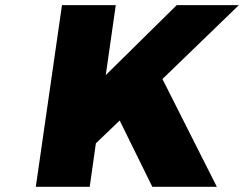

<svg xmlns="http://www.w3.org/2000/svg" viewBox="-20 -721 942 741"><path d="M118.2 0 219.2 -701.2H426.8L388.2 -431.2L662.1 -701.2H901.9L606.9 -416L816.9 0H567.9L441.9 -255.9L350.1 -168L326.2 0Z"/></svg>

Font: Trueno ExtraBold
Style: Italic
Weight: 800
Designer: Julieta Ulanovsky
Foundry: Julieta Ulanovsky
Version: Version 3.001b | FøM Fix